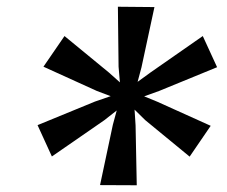

<svg xmlns="http://www.w3.org/2000/svg" viewBox="-20 -857 674 570"><path d="M91.5 -485.5 262 -555.5 308.5 -571.5 267.5 -587 109 -659 171.5 -750 303.5 -641.5 336 -612.5 332 -659 330 -837 438.5 -836 400 -657 388.5 -614 427 -642 582 -750 624.5 -657.5 452.5 -587 408 -571 447 -555 605.5 -483.5 543 -392 411 -500.5 379.5 -531.5 382.5 -484.5 386 -307 277 -307.5 315 -486.5 326.5 -529 289.5 -500 134 -392.5Z"/></svg>

Font: Merriweather 24pt SemiBold
Style: Italic
Weight: 600
Italic angle: -7.8°
Version: Version 2.101